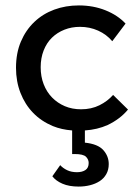

<svg xmlns="http://www.w3.org/2000/svg" viewBox="-20 -474 516 708"><path d="M270 214Q235 214 210.5 203.5Q186 193 173 176L202 135Q212 146 227.5 153.5Q243 161 264 161Q283 161 295 153Q307 145 307 127Q307 114 297 104Q287 94 255 94H246V7Q207 4 175 -9Q132 -27 102 -58Q72 -89 55.5 -131.5Q39 -174 39 -224Q39 -278 57 -320.5Q75 -363 106.5 -393Q138 -423 180 -438.5Q222 -454 271 -454Q324 -454 369 -436Q414 -418 443 -387L394 -322Q373 -347 342 -361Q311 -375 275 -375Q244 -375 217.5 -364.5Q191 -354 171.5 -335Q152 -316 141 -288Q130 -260 130 -226Q130 -192 141 -163.5Q152 -135 172 -114.5Q192 -94 219 -82.5Q246 -71 279 -71Q317 -71 347 -86Q377 -101 397 -124L452 -70Q423 -35 377 -13Q339 4 293 7V52Q341 57 361 79.5Q381 102 381 131Q381 152 372 168Q363 184 347.5 194Q332 204 312 209Q292 214 270 214Z"/></svg>

Font: Tilda Sans Medium
Style: Regular
Weight: 500
Designer: ParaType Ltd
Foundry: ParaType Ltd
Version: Version 1.009